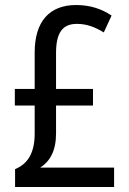

<svg xmlns="http://www.w3.org/2000/svg" viewBox="-20 -744 512 764"><path d="M283 -724C177 -724 118 -659 118 -535V-390H39V-324H118V-212C118 -134 89 -91 40 -71V0H434V-77H140C179 -102 203 -144 203 -213V-324H350V-390H203V-533C203 -614 229 -649 286 -649C324 -649 357 -637 393 -615L424 -682C384 -709 338 -724 283 -724Z"/></svg>

Font: Noto Sans Bengali Condensed
Style: Regular
Weight: 400
Width: 3
Designer: Jelle Bosma - Monotype Design Team
Foundry: Monotype Imaging Inc.
Version: Version 2.003